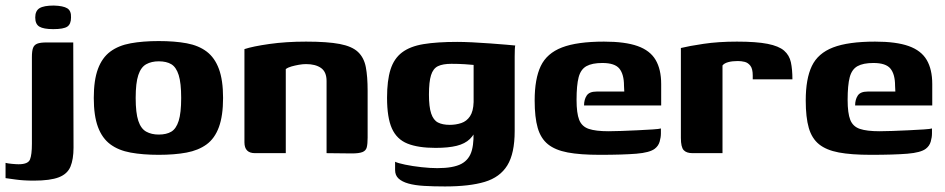

<svg xmlns="http://www.w3.org/2000/svg" viewBox="-67 -552 3406 692"><path d="M55 99Q17 99 -11 95Q-39 91 -47 90V35Q-40 37 -24.5 38.5Q-9 40 0 40Q34 40 41 23Q48 6 48 -34V-346Q48 -368 52 -379Q56 -390 67 -394.5Q78 -399 101 -399H197L198 -20Q198 22 187 48.5Q176 75 145 87Q114 99 55 99ZM125 -447Q90 -447 75 -456Q60 -465 60 -489Q60 -513 75.5 -522.5Q91 -532 127 -532Q161 -531 175.5 -522Q190 -513 189 -489Q189 -465 175.5 -456Q162 -447 125 -447Z M505 6Q448 6 404 -2Q360 -10 330.5 -32Q301 -54 286 -94.5Q271 -135 271 -199Q271 -263 286 -303.5Q301 -344 330.5 -366Q360 -388 404 -396Q448 -404 505 -404Q563 -404 606 -396Q649 -388 678 -366Q707 -344 722 -303.5Q737 -263 737 -199Q737 -135 722 -94Q707 -53 677.5 -31.5Q648 -10 605 -2Q562 6 505 6ZM505 -67Q533 -67 550.5 -77.5Q568 -88 577 -116.5Q586 -145 586 -199Q586 -253 577 -281.5Q568 -310 550.5 -320.5Q533 -331 505 -331Q479 -331 460 -320.5Q441 -310 431.5 -281.5Q422 -253 422 -199Q422 -145 431.5 -116.5Q441 -88 460 -77.5Q479 -67 505 -67Z M852 0Q814 0 814 -39V-375Q844 -385 904 -393.5Q964 -402 1036 -402Q1113 -402 1157.5 -393.5Q1202 -385 1223.5 -364.5Q1245 -344 1251.5 -310Q1258 -276 1258 -225V-56Q1258 -34 1255 -21.5Q1252 -9 1239.5 -4Q1227 1 1201 1L1110 0V-260Q1110 -293 1090 -307Q1070 -321 1036 -321Q1024 -321 1010 -318.5Q996 -316 983.5 -312.5Q971 -309 963 -303V0Z M1537 120Q1495 120 1461.5 118Q1428 116 1405 109.5Q1382 103 1369.5 91.5Q1357 80 1357 61Q1357 55 1357 45Q1357 35 1357 31Q1367 36 1393.5 41.5Q1420 47 1452 50.5Q1484 54 1509 54Q1567 54 1596 38.5Q1625 23 1634 -11.5Q1643 -46 1638 -100L1655 -98Q1644 -68 1626.5 -51Q1609 -34 1579 -26.5Q1549 -19 1503 -19Q1440 -19 1401.5 -34.5Q1363 -50 1345.5 -89Q1328 -128 1328 -200Q1328 -262 1340.5 -301.5Q1353 -341 1382 -363Q1411 -385 1459.5 -393Q1508 -401 1581 -401Q1603 -401 1635 -399.5Q1667 -398 1699.5 -395.5Q1732 -393 1757 -391Q1782 -389 1790 -388Q1789 -385 1788.5 -374Q1788 -363 1788 -348.5Q1788 -334 1788 -319V-80Q1788 1 1761.5 44Q1735 87 1680 103.5Q1625 120 1537 120ZM1554 -102Q1576 -102 1595.5 -108.5Q1615 -115 1627 -133Q1639 -151 1640 -184V-318Q1632 -319 1609 -320.5Q1586 -322 1560 -322Q1529 -322 1511.5 -313.5Q1494 -305 1486.5 -281Q1479 -257 1479 -211Q1479 -167 1487 -143Q1495 -119 1511.5 -110.5Q1528 -102 1554 -102Z M2094 6Q2024 6 1979 -2.5Q1934 -11 1908 -32Q1882 -53 1871 -91Q1860 -129 1860 -190Q1860 -268 1882 -314Q1904 -360 1958.5 -381Q2013 -402 2110 -402Q2186 -402 2231 -386Q2276 -370 2296 -336Q2316 -302 2316 -249V-172H2038Q2038 -193 2047.5 -207.5Q2057 -222 2083 -222H2183L2182 -243Q2182 -284 2165.5 -304.5Q2149 -325 2104 -325Q2067 -325 2046.5 -313.5Q2026 -302 2018.5 -273.5Q2011 -245 2011 -192Q2011 -144 2020.5 -120Q2030 -96 2055 -87.5Q2080 -79 2126 -79Q2143 -79 2172 -80Q2201 -81 2231.5 -82.5Q2262 -84 2285.5 -85.5Q2309 -87 2315 -89V-71Q2315 -57 2310.5 -41.5Q2306 -26 2293 -16Q2275 -2 2226.5 2Q2178 6 2094 6Z M2537 0H2429Q2407 0 2397 -11Q2387 -22 2387 -55V-379Q2415 -386 2468.5 -394Q2522 -402 2589 -402Q2659 -402 2699.5 -394Q2740 -386 2759 -369.5Q2778 -353 2783.5 -327.5Q2789 -302 2789 -266H2646V-280Q2646 -304 2637.5 -315Q2629 -326 2617 -329Q2605 -332 2592 -332Q2572 -332 2557.5 -328Q2543 -324 2537 -316Z M3071 6Q3001 6 2956 -2.5Q2911 -11 2885 -32Q2859 -53 2848 -91Q2837 -129 2837 -190Q2837 -268 2859 -314Q2881 -360 2935.5 -381Q2990 -402 3087 -402Q3163 -402 3208 -386Q3253 -370 3273 -336Q3293 -302 3293 -249V-172H3015Q3015 -193 3024.5 -207.5Q3034 -222 3060 -222H3160L3159 -243Q3159 -284 3142.5 -304.5Q3126 -325 3081 -325Q3044 -325 3023.5 -313.5Q3003 -302 2995.5 -273.5Q2988 -245 2988 -192Q2988 -144 2997.5 -120Q3007 -96 3032 -87.5Q3057 -79 3103 -79Q3120 -79 3149 -80Q3178 -81 3208.5 -82.5Q3239 -84 3262.5 -85.5Q3286 -87 3292 -89V-71Q3292 -57 3287.5 -41.5Q3283 -26 3270 -16Q3252 -2 3203.5 2Q3155 6 3071 6Z"/></svg>

Font: r_Genos
Style: Bold
Weight: 700
Designer: Robert E. Leuschke
Foundry: Robert E. Leuschke
Version: Version 2.000;June 29, 2024;FontCreator 14.0.0.2814 32-bit